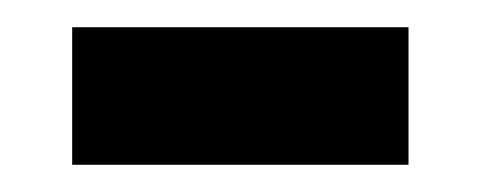

<svg xmlns="http://www.w3.org/2000/svg" viewBox="-20 -374 353 141"><path d="M33 -253H280V-354H33Z"/></svg>

Font: Noto Sans Tamil Condensed SemiBold
Style: Regular
Weight: 600
Width: 3
Designer: Jelle Bosma - Monotype Design Team
Foundry: Monotype Imaging Inc.
Version: Version 2.004